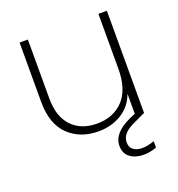

<svg xmlns="http://www.w3.org/2000/svg" viewBox="-133 -653 889 959"><g transform="rotate(-20 311.5 -173.5)"><path d="M541 -543V0L475 31Q409 61 409 109Q409 135 426.5 148.5Q444 162 474 162Q502 162 538 149V183Q502 196 470 196Q426 196 397.5 175Q369 154 369 113Q369 45 466 1L496 -12V-118Q473 -56 419.5 -23.5Q366 9 297 9Q200 9 138.5 -50.5Q77 -110 77 -227V-543H121V-230Q121 -133 170 -81.5Q219 -30 303 -30Q391 -30 443.5 -86Q496 -142 496 -252V-543Z"/></g></svg>

Font: Poppins ExtraLight
Style: Regular
Weight: 275
Designer: Ninad Kale (Devanagari), Jonny Pinhorn (Latin)
Foundry: Indian Type Foundry
Version: Version 3.200;PS 1.000;hotconv 16.6.54;makeotf.lib2.5.65590